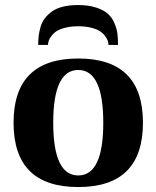

<svg xmlns="http://www.w3.org/2000/svg" viewBox="-20 -736 625 768"><path d="M293 -456.1Q192.9 -456.1 192.9 -245.1Q192.9 -34.2 293 -34.2Q393.1 -34.2 393.1 -245.1Q393.1 -456.1 293 -456.1ZM34.2 -245.1Q34.2 -502 293 -502Q551.8 -502 551.8 -245.1Q551.8 12.2 293 12.2Q34.2 12.2 34.2 -245.1ZM452.1 -556.2H414.1Q413.6 -564.9 410.9 -573.2Q408.2 -581.5 399.9 -592.5Q391.6 -603.5 379.2 -611.6Q366.7 -619.6 344.5 -625.2Q322.3 -630.9 293 -630.9Q263.7 -630.9 241.5 -625.2Q219.2 -619.6 206.8 -611.6Q194.3 -603.5 186 -592.5Q177.7 -581.5 175 -573.2Q172.4 -564.9 171.9 -556.2H132.8Q132.8 -576.2 134.8 -592.5Q136.7 -608.9 142.3 -628.4Q147.9 -647.9 159.2 -662.6Q170.4 -677.2 187.3 -689.7Q204.1 -702.1 231 -709Q257.8 -715.8 292 -715.8Q333.5 -715.8 363.5 -706.1Q393.6 -696.3 410.4 -681.9Q427.2 -667.5 437 -645Q446.8 -622.6 449.5 -602.5Q452.1 -582.5 452.1 -556.2Z"/></svg>

Font: Linguistics Pro
Style: Bold
Weight: 700
Designer: Stefan Peev, Context Ltd
Foundry: Stefan Peev, Context Ltd
Version: Version 001.000